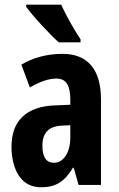

<svg xmlns="http://www.w3.org/2000/svg" viewBox="-20 -786 504 816"><path d="M246.1 -557.1Q325.7 -557.1 367.4 -508.1Q409.2 -459 409.2 -361.8V0H314L293 -73.2H290Q273.4 -45.4 254.6 -26.9Q235.8 -8.3 211.9 0.7Q188 9.8 155.8 9.8Q110.4 9.8 82.3 -14.6Q54.2 -39.1 41.5 -78.1Q28.8 -117.2 28.8 -161.1Q28.8 -246.6 76.2 -290.5Q123.5 -334.5 210.9 -337.9L278.8 -340.8V-362.8Q278.8 -407.7 264.9 -429.9Q251 -452.1 219.2 -452.1Q195.8 -452.1 168 -442.9Q140.1 -433.6 106.9 -414.1L70.8 -511.2Q107.9 -533.7 152.3 -545.4Q196.8 -557.1 246.1 -557.1ZM278.8 -253.9 242.2 -252Q200.7 -250 180.4 -228.8Q160.2 -207.5 160.2 -167Q160.2 -130.4 172.6 -112.3Q185.1 -94.2 209 -94.2Q239.7 -94.2 259.3 -124Q278.8 -153.8 278.8 -204.1ZM240.2 -766.1Q249.5 -745.1 264.6 -716.6Q279.8 -688 295.7 -661.4Q311.5 -634.8 322.3 -619.1V-606H229.5Q216.3 -617.7 197 -637.2Q177.7 -656.7 157 -679.2Q136.2 -701.7 118.7 -722.4Q101.1 -743.2 91.3 -756.8V-766.1Z"/></svg>

Font: Open Sans Condensed
Style: Regular
Weight: 400
Width: 3
Designer: Monotype Design Team
Foundry: Monotype Imaging Inc.
Version: Version 3.000